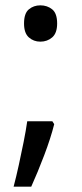

<svg xmlns="http://www.w3.org/2000/svg" viewBox="-20 -570 308 719"><path d="M70 -482Q70 -520 88 -535Q106 -550 131 -550Q157 -550 175.5 -535Q194 -520 194 -482Q194 -446 175.5 -430Q157 -414 131 -414Q106 -414 88 -430Q70 -446 70 -482ZM183 -105Q170 -53 145.5 11.5Q121 76 97 129H31Q41 91 50.5 47.5Q60 4 68.5 -38.5Q77 -81 82 -116H176Z"/></svg>

Font: Noto Sans Kaithi
Style: Regular
Weight: 400
Designer: Monotype Design Team
Foundry: Monotype Imaging Inc.
Version: Version 2.005; ttfautohint (v1.8.4.7-5d5b)